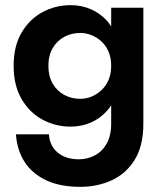

<svg xmlns="http://www.w3.org/2000/svg" viewBox="-20 -490 638 746"><path d="M170 32Q172 62 186.5 83.5Q201 105 226.5 117Q252 129 286 129Q319 129 348 114Q377 99 394.5 68Q412 37 412 -10V-81Q405 -70 397 -61Q370 -30 333.5 -14Q297 2 254 2Q196 2 145.5 -25Q95 -52 64 -105Q33 -158 33 -234Q33 -311 64 -363.5Q95 -416 145.5 -443Q196 -470 254 -470Q297 -470 333.5 -454Q370 -438 397 -408Q405 -398 412 -387V-460H537V-10Q537 76 503.5 130.5Q470 185 414 210.5Q358 236 292 236Q212 236 157.5 209.5Q103 183 74.5 137.5Q46 92 42 32ZM168 -234Q168 -193 185 -164.5Q202 -136 230 -121Q258 -106 292 -106Q313 -106 334 -114Q355 -122 373 -138.5Q391 -155 401.5 -179Q412 -203 412 -234Q412 -266 401.5 -290Q391 -314 373 -330Q355 -346 334 -354Q313 -362 292 -362Q258 -362 230 -347Q202 -332 185 -303.5Q168 -275 168 -234Z"/></svg>

Font: Venryn Sans SemiBold
Style: Regular
Weight: 600
Designer: Owen Earl, indestructible type* (font) & Cristiano Sobral (main changes)
Version: Version 3.60;October 28, 2020;FontCreator 13.0.0.2681 64-bit